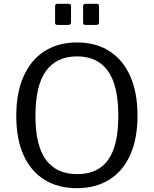

<svg xmlns="http://www.w3.org/2000/svg" viewBox="-20 -974 804 1004"><path d="M382.3 10Q283.9 10 212.7 -34Q141.5 -77.9 103.3 -162.3Q65.1 -246.8 65.1 -367.6Q65.1 -490.1 103.9 -576.1Q142.7 -662.1 214 -707Q285.2 -752 383 -752Q480.9 -752 551.6 -707Q622.3 -662.1 660.6 -576.8Q699 -491.5 699 -369Q699 -248.2 660.8 -163.6Q622.6 -78.9 551.5 -34.5Q480.4 10 382.3 10ZM383.8 -63.4Q491.5 -63.4 545.1 -137.6Q598.7 -211.9 598.7 -368.2Q598.7 -527 544.3 -603.1Q489.8 -679.2 383 -679.2Q275.3 -679.2 220.3 -602.7Q165.3 -526.2 165.3 -368.2Q165.3 -212.7 220.4 -138Q275.4 -63.4 383.8 -63.4ZM351.4 -941.8V-858.9Q351.4 -850.3 348 -846.9Q344.6 -843.6 334.7 -843.6H282.1Q273.5 -843.6 270.8 -846.6Q268.1 -849.5 268.1 -856.9V-941.2Q268.1 -954 279 -954H340.4Q351.4 -954 351.4 -941.8ZM497.9 -941.8V-858.9Q497.9 -850.3 494.5 -846.9Q491.1 -843.6 481.2 -843.6H428.6Q420 -843.6 417.3 -846.6Q414.6 -849.5 414.6 -856.9V-941.2Q414.6 -954 425.5 -954H486.9Q497.9 -954 497.9 -941.8Z"/></svg>

Font: Libre Franklin Thin
Style: Regular
Weight: 100
Designer: Pablo Impallari, Rodrigo Fuenzalida, Nhung Nguyen
Foundry: Impallari Type
Version: Version 3.000